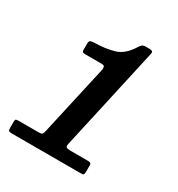

<svg xmlns="http://www.w3.org/2000/svg" viewBox="-130 -1013 595 640"><g transform="rotate(30 167.0 -693.0)"><path d="M-8 -471.5V-493Q-8 -501 -5 -502.5Q-2 -504 6 -504H82.5Q92 -504 95 -506.8Q98 -509.5 100 -518.5L161.5 -793Q161.5 -801.5 159.2 -804.2Q157 -807 149 -807H87.5Q80.5 -807 77.2 -808.5Q74 -810 74 -818V-840.5Q74 -850.5 78.5 -852.8Q83 -855 92.5 -855.5Q135 -856 168.5 -865.8Q202 -875.5 227 -917Q230.5 -922.5 234.8 -926.2Q239 -930 249 -930H263Q278 -930 275.5 -919L187 -520.5Q184.5 -509.5 188.8 -506.8Q193 -504 205 -504H270Q277 -504 280.8 -502.5Q284.5 -501 284.5 -493.5V-471Q284.5 -462 282.8 -459Q281 -456 272 -456H7Q-3 -456 -5.5 -458.5Q-8 -461 -8 -471.5Z"/></g></svg>

Font: Besley* Narrow
Style: Bold Italic
Weight: 700
Width: 4
Italic angle: -13°
Designer: Owen Earl
Foundry: indestructible type*
Version: Version 3.000; ttfautohint (v1.8.3)